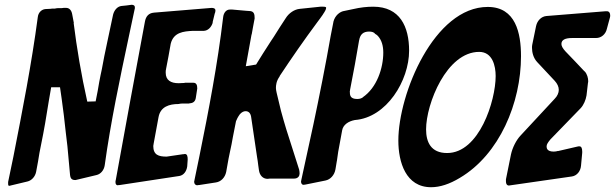

<svg xmlns="http://www.w3.org/2000/svg" viewBox="-20 -780 2572 803"><path d="M95 -21C112 -25 127 -41 131 -61L139 -104C143 -129 147 -154 152 -176C164 -234 174 -293 184 -357C187 -375 191 -397 194 -415H231C234 -397 241 -345 247 -298L255 -227C258 -203 260 -183 262 -168L273 -48C275 -32 281 -27 296 -27L384 -48C401 -52 415 -68 418 -89C443 -270 481 -449 519 -628L543 -741C544 -743 544 -745 544 -749C544 -758 537 -760 530 -760C516 -758 502 -756 488 -755C471 -753 458 -738 453 -719L429 -606C424 -582 420 -562 416 -544L406 -491C402 -474 399 -457 395 -437C392 -416 386 -386 380 -356L345 -355C320 -466 301 -580 288 -684L289 -683L282 -720C279 -738 269 -747 257 -747H246C241 -746 237 -746 233 -746H223C219 -746 213 -745 209 -744H197C194 -743 191 -743 187 -743H188L169 -742C153 -740 140 -727 138 -708C112 -512 74 -319 36 -125L14 -19C14 -17 14 -15 14 -12C14 -6 15 -3 18 -3C20 -3 23 -3 24 -4Z M730 -44C748 -47 760 -63 763 -84L765 -113C765 -126 763 -136 753 -136L748 -135H745L677 -125C643 -125 621 -132 621 -170L622 -174V-176L643 -290C651 -334 688 -345 727 -345C731 -346 736 -347 742 -347H767C769 -347 771 -347 774 -348C789 -349 797 -357 799 -371L805 -410C805 -425 801 -434 788 -434H758C755 -434 753 -434 750 -433L727 -432C695 -432 673 -444 673 -476C673 -482 673 -487 675 -491L674 -489C681 -525 688 -561 694 -597C706 -645 747 -649 787 -651H833C850 -652 864 -666 870 -686H869C872 -699 875 -711 878 -723L879 -726V-725C880 -729 881 -732 881 -736C881 -745 873 -747 865 -747L622 -727H623C602 -725 590 -712 586 -689C545 -469 504 -247 464 -26C463 -25 463 -22 463 -18C463 -10 466 -6 472 -5L477 -6H480Z M883 -17C904 -20 921 -37 926 -61C929 -80 933 -99 936 -117C938 -126 940 -136 942 -146C946 -166 951 -186 954 -207C959 -231 963 -254 967 -273C970 -281 975 -291 983 -302C991 -311 999 -315 1007 -315C1019 -315 1027 -308 1030 -293L1055 -124C1057 -112 1059 -100 1060 -89L1063 -68C1066 -46 1080 -32 1099 -32L1108 -33H1209C1228 -33 1233 -45 1233 -55C1233 -60 1232 -66 1231 -71L1202 -162C1185 -213 1169 -265 1155 -317L1137 -392C1135 -401 1134 -407 1134 -412C1134 -422 1135 -441 1150 -461H1149C1200 -538 1252 -613 1307 -687C1315 -698 1323 -708 1331 -720L1330 -719C1339 -732 1344 -741 1344 -747C1344 -749 1344 -752 1332 -752H1320L1234 -743C1211 -741 1188 -725 1175 -704C1158 -678 1141 -652 1125 -626L1113 -608C1091 -574 1068 -538 1051 -510L1008 -503L1031 -630C1031 -632 1032 -635 1033 -638C1034 -644 1036 -653 1038 -666L1045 -703C1045 -720 1043 -734 1022 -734L1008 -735C990 -737 971 -738 952 -740H941C927 -740 915 -728 913 -706C890 -512 853 -319 814 -127L794 -30C793 -24 792 -21 792 -20C792 -11 797 -6 804 -5L809 -6H812Z M1341 -25C1362 -29 1379 -48 1383 -72L1389 -108V-107C1392 -131 1396 -157 1402 -186L1411 -235C1415 -258 1437 -273 1464 -278C1597 -288 1691 -443 1691 -568C1691 -668 1653 -752 1541 -752C1515 -752 1487 -749 1457 -742L1414 -733C1394 -727 1376 -707 1373 -681L1363 -630C1343 -515 1314 -369 1291 -261L1241 -31C1240 -25 1239 -22 1239 -21C1239 -13 1243 -7 1249 -7C1252 -7 1255 -8 1257 -8ZM1464 -509 1482 -612V-611C1486 -636 1499 -648 1524 -648C1535 -648 1544 -645 1549 -639L1545 -641C1554 -636 1560 -631 1563 -627L1561 -629C1576 -612 1583 -589 1583 -560C1583 -495 1556 -413 1497 -373L1500 -375C1494 -369 1485 -366 1474 -366C1444 -366 1443 -382 1443 -399L1444 -402V-404Z M2159 -545C2159 -641 2137 -751 2020 -751C1796 -751 1646 -388 1646 -192C1646 -102 1677 3 1783 3C1820 3 1860 -10 1903 -36C2069 -134 2159 -350 2159 -545ZM1850 -140C1782 -140 1762 -186 1762 -239C1762 -346 1848 -563 1984 -563C2040 -563 2053 -504 2053 -462C2053 -358 1984 -140 1850 -140Z M2313 -148 2315 -149C2308 -147 2302 -146 2296 -146C2268 -146 2266 -160 2266 -168C2266 -176 2272 -185 2282 -197L2409 -328C2421 -341 2430 -362 2433 -381L2439 -433C2440 -436 2440 -438 2440 -441C2440 -453 2436 -470 2425 -482V-481C2399 -509 2372 -537 2345 -565C2333 -578 2328 -588 2328 -596C2328 -613 2343 -621 2373 -621H2473C2495 -621 2513 -637 2518 -659L2531 -707C2532 -710 2532 -713 2532 -716C2532 -725 2528 -733 2518 -733H2513L2265 -713C2244 -711 2227 -694 2222 -671L2206 -593C2205 -589 2205 -584 2205 -580C2205 -562 2210 -538 2227 -520L2300 -442C2311 -430 2317 -417 2317 -404C2317 -392 2311 -378 2300 -367C2253 -316 2205 -265 2157 -213C2139 -194 2123 -162 2117 -134L2096 -30C2096 -27 2096 -24 2096 -21C2096 -11 2100 -4 2109 -4C2110 -4 2112 -5 2115 -5L2372 -42C2392 -45 2408 -63 2410 -87L2415 -141V-147C2415 -162 2410 -168 2404 -168C2401 -168 2398 -168 2395 -167Z"/></svg>

Font: Bangerz
Style: Regular
Weight: 400
Designer: vernon adams
Foundry: Vernon Adams
Version: Version 2.10;December 28, 2023;FontCreator 13.0.0.2683 64-bi